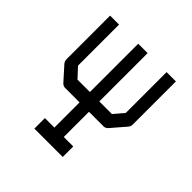

<svg xmlns="http://www.w3.org/2000/svg" viewBox="-151 -715 787 787"><g transform="rotate(45 243.0 -321.5)"><path d="M50.5 -595H102.5V-357L141.5 -315H213.5V-595H268V-315H341L378 -358V-595H432V-346Q432 -333.5 425 -326L372.5 -265Q364 -255 353 -255H268V-109H323V-48H158.5V-109H213.5V-255H129.5Q119 -255 110.5 -264L57.5 -323Q50.5 -331.5 50.5 -344Z"/></g></svg>

Font: 3270 Nerd Font Mono SemCond
Style: Regular
Weight: 400
Monospace: yes
Version: Version 3.0.1;Nerd Fonts 3.1.1